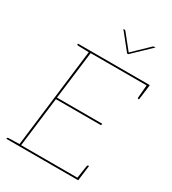

<svg xmlns="http://www.w3.org/2000/svg" viewBox="-215 -1024 1020 1137"><g transform="rotate(30 294.5 -455.0)"><path d="M94 0 180 -700H589L588 -689H191L150 -361H459L458 -350H149L107 -11H505L504 0ZM491 -5 505 -98Q505 -100 507 -102.5Q509 -105 511 -105H517L505 -11ZM574 -695 588 -689 576 -595H570Q568 -595 567 -597.5Q566 -600 566 -602ZM183 -700 180 -688 104 -690Q101 -690 99 -691.5Q97 -693 97 -695L98 -700ZM12 0 13 -5Q13 -7 15.5 -8.5Q18 -10 20 -10L97 -12V0ZM507 -910 387 -795H379L287 -910H296Q300 -910 303 -906L384 -805L489 -906Q490 -907 492.5 -908.5Q495 -910 498 -910Z"/></g></svg>

Font: Aleo Thin
Style: Italic
Weight: 250
Italic angle: -7°
Designer: Alessio Laiso
Foundry: Alessio Laiso
Version: Version 2.001;gftools[0.9.29]